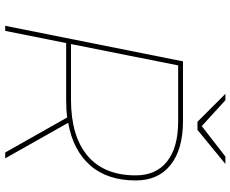

<svg xmlns="http://www.w3.org/2000/svg" viewBox="-96 -812 907 756"><g transform="rotate(90 358.0 -433.5)"><path d="M463 -248 603 0H580L442 -244Q413 -240 373 -240H149L101 0H81L221 -700H456Q567 -700 628.5 -651.5Q690 -603 690 -514Q690 -402 630.5 -334.5Q571 -267 463 -248ZM670 -514Q670 -594 615 -637.5Q560 -681 457 -681H237L153 -259H372Q515 -259 592.5 -324Q670 -389 670 -514ZM625 -867 491 -757H459L349 -867H374L476 -774L596 -867Z"/></g></svg>

Font: Montserrat Alternates Thin
Style: Italic
Weight: 250
Italic angle: -11.3°
Designer: Julieta Ulanovsky
Foundry: Julieta Ulanovsky
Version: Version 7.200